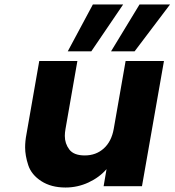

<svg xmlns="http://www.w3.org/2000/svg" viewBox="-20 -830 778 856"><path d="M387 -601H282L394 -810H529ZM580 -601H475L602 -810H738ZM711 -558 613 0H442L455 -76Q423 -39 374.5 -16.5Q326 6 272 6Q208 6 164 -22.5Q120 -51 106 -93.5Q92 -136 92 -173Q92 -201 98 -232L155 -558H325L272 -255Q269 -238 269 -224Q269 -190 289 -163.5Q309 -137 358 -137Q408 -137 442.5 -168Q477 -199 487 -255L540 -558Z"/></svg>

Font: Fz Poppins
Style: Bold Italic
Weight: 700
Italic angle: -10°
Designer: Ninad Kale (Devanagari), Jonny Pinhorn (Latin)
Foundry: Indian Type Foundry
Version: Vit hóa bi Vntype.Com & FontZin.Com